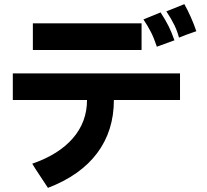

<svg xmlns="http://www.w3.org/2000/svg" viewBox="-20 -788 1002 929"><path d="M846 -606Q838 -637 824 -666Q810 -695 785 -733L872 -768Q906 -707 930 -637Q888 -623 846 -606ZM674 -694 757 -728Q781 -691 795.5 -662Q810 -633 824 -593L739 -562Q725 -604 710.5 -632.5Q696 -661 674 -694ZM139 -675H665V-546H139ZM212 121 152 30 136 4Q264 -40 332.5 -119Q401 -198 401 -304H42V-433H851V-304H531Q531 -155 450 -47Q369 61 212 121Z"/></svg>

Font: Gmarket Sans TTF Bold
Style: Regular
Weight: 700
Designer: Creative Director : Sungho Lee; Art Director : Kiwoong Choi; Project Manager : Sori Yang, Jongwook Yoon; Font Designer :
Foundry: Sandoll Inc.
Version: Version 1.000;hotconv 1.0.109;makeotfexe 2.5.65596